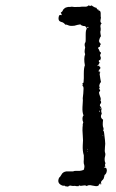

<svg xmlns="http://www.w3.org/2000/svg" viewBox="-20 -549 432 717"><path d="M209 -492Q211 -494 210 -497L208 -499L207 -502Q215 -507 215 -512L217 -514L219 -516Q222 -518 222 -519Q225 -521 234 -523H241L248 -524Q259 -522 267 -523H276L285 -524H299Q306 -524 311 -529Q318 -525 322 -529L326 -526L331 -523Q336 -520 340 -520L343 -514Q350 -514 348 -509Q352 -510 353.5 -508Q355 -506 356 -501V-491Q356 -484 357 -483L356 -478L355 -471Q355 -464 360 -462Q355 -459 355 -450L356 -443V-436Q353 -431 357 -414Q354 -411 351 -402V-399Q350 -398 350 -398Q350 -396 349 -396L351 -393L352 -390Q353 -387 357 -385Q352 -379 354 -376L352 -374H350Q348 -373 346 -369Q348 -367 349 -365L351 -360Q352 -355 357 -353Q357 -349 356 -348L355 -346L354 -345Q353 -342 357 -332Q354 -328 355 -324Q349 -326 349 -321Q349 -316 354 -314Q351 -315 349 -310L347 -306Q345 -304 343 -303Q345 -301 347 -303L349 -304H351Q349 -301 354 -299Q356 -294 354 -293L351 -289Q346 -284 351 -278L352 -282V-286Q356 -279 352 -273Q355 -251 357 -243Q352 -237 351 -231Q350 -228 352 -223Q353 -221 352 -219.5Q351 -218 349 -219Q349 -218 351 -216L353 -214Q356 -211 350 -205Q350 -200 351 -197L354 -188Q358 -179 355 -174Q359 -169 357 -164L354 -160Q353 -158 353 -154Q360 -147 359 -140L358 -137V-134Q358 -131 360 -125Q352 -110 365 -102Q362 -79 366 -72Q368 -66 365 -62Q369 -58 369 -51L372 -26Q374 -11 372 0Q370 17 373 23Q374 26 373 32L371 41Q370 54 374 60L373 63L372 66Q371 69 374 72L371 74L368 77Q373 76 376 78.5Q379 81 379 88Q378 100 370 105Q371 107 369 111L368 115L367 118Q365 122 362 124Q359 127 357 131L358 136Q358 140 357 141Q355 139 355 138V136L354 135Q352 137 351 139L349 141L348 144Q343 147 337 146L325 144Q310 140 304 146Q300 142 290 144L282 145Q279 145 275 143Q274 148 269 146H264L260 145Q252 146 248 145Q240 142 234 148L229 147H226L223 146Q221 144 220 144Q217 144 216 145Q190 137 201 114Q204 113 209 104Q214 93 228 91H253Q257 89 264 89H278Q286 88 290.5 86Q295 84 294 80Q297 72 293 62Q292 56 293 46V31Q288 15 289 -6L290 -25L289 -44L288 -62Q288 -75 289 -80Q288 -85 291 -92Q288 -98 288 -105Q288 -114 292 -118Q287 -129 288 -149L289 -166Q290 -176 289 -182L291 -200L292 -218Q292 -227 288 -228Q290 -234 288 -239H290L292 -241L293 -257V-274Q293 -296 297 -305Q292 -331 298 -347Q294 -354 298 -371L297 -376L296 -381Q296 -388 299 -391Q300 -393 300 -403V-418Q300 -438 304 -441Q303 -450 295 -452H291L288 -453Q283 -454 280 -458L269 -456L258 -453Q241 -451 234 -455Q228 -458 224 -457Q220 -462 215 -465L209 -467L204 -469Q197 -473 199 -485Q201 -497 209 -492ZM351 -130 352 -131 353 -133Q354 -134 352 -137Q350 -131 351 -130ZM306 -446Q306 -445 310 -445Q310 -448 309 -449Q304 -448 306 -446ZM354 -143Q357 -143 355 -145Q355 -146 353 -148Q353 -144 354 -143ZM308 12V6Q306 10 308 12ZM363 -44 365 -40Q366 -44 363 -44ZM308 16H307V18Q308 19 308 18ZM351 -304Z"/></svg>

Font: Kom-post
Style: Regular
Weight: 400
Designer: @guaschetti
Foundry: guaschetti
Version: Version 1.00 December 6, 2021, initial release